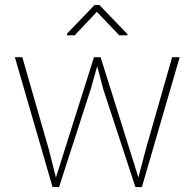

<svg xmlns="http://www.w3.org/2000/svg" viewBox="-20 -761 797 781"><path d="M70.8 -528.3C70.8 -528.3 40.5 -528.3 40.5 -528.3C40.5 -528.3 193.8 0 193.8 0C193.8 0 220.2 0 220.2 0C220.2 0 348.6 -397 348.6 -397C348.6 -397 375.5 -491.7 375.5 -491.7C375.5 -491.7 400.4 -397 400.4 -397C400.4 -397 530.8 0 530.8 0C530.8 0 557.1 0 557.1 0C557.1 0 710.9 -528.3 710.9 -528.3C710.9 -528.3 680.2 -528.3 680.2 -528.3C680.2 -528.3 572.8 -152.8 572.8 -152.8C572.8 -152.8 543 -39.1 543 -39.1C543 -39.1 389.2 -528.3 389.2 -528.3C389.2 -528.3 362.3 -528.3 362.3 -528.3C362.3 -528.3 207.5 -39.1 207.5 -39.1C207.5 -39.1 178.7 -152.8 178.7 -152.8C178.7 -152.8 70.8 -528.3 70.8 -528.3ZM384.3 -740.7C384.3 -740.7 364.7 -740.7 364.7 -740.7C364.7 -740.7 252.4 -624 252.4 -624C252.4 -624 252.4 -617.2 252.4 -617.2C252.4 -617.2 283.7 -617.2 283.7 -617.2C283.7 -617.2 374 -712.9 374 -712.9C374 -712.9 465.3 -617.2 465.3 -617.2C465.3 -617.2 498.5 -617.2 498.5 -617.2C498.5 -617.2 498.5 -622.1 498.5 -622.1C498.5 -622.1 384.3 -740.7 384.3 -740.7Z"/></svg>

Font: WOX
Style: Regular
Weight: 500
Designer: Google
Foundry: ""
Version: ""